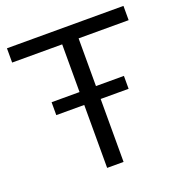

<svg xmlns="http://www.w3.org/2000/svg" viewBox="-128 -814 867 923"><g transform="rotate(-20 306.0 -352.5)"><path d="M264 0V-632H8V-705H604V-632H348V0ZM121 -322V-388H491V-322Z"/></g></svg>

Font: Nunito Sans 11pt
Style: Regular
Weight: 400
Version: Version 3.101;gftools[0.9.27]